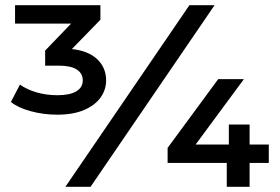

<svg xmlns="http://www.w3.org/2000/svg" viewBox="-20 -720 1079 740"><path d="M389 -410Q389 -374 367.5 -344Q346 -314 304 -296Q262 -278 201 -278Q147 -278 98 -291.5Q49 -305 22 -327L57 -394Q83 -375 121 -364Q159 -353 201 -353Q249 -353 274 -368Q299 -383 299 -410Q299 -437 276 -452Q253 -467 206 -467H154V-525L254 -629H38V-700H367V-644L257 -531Q321 -524 355 -491.5Q389 -459 389 -410ZM710 -700H807L329 0H232ZM1016 -92H942V0H854V-92H626V-150L821 -415H920L734 -163H862V-240H942V-163H1016Z"/></svg>

Font: mBank SemiBold
Style: Regular
Weight: 600
Designer: Julieta Ulanovsky
Foundry: Julieta Ulanovsky
Version: Version 7.200